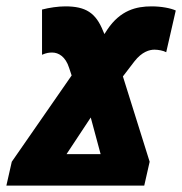

<svg xmlns="http://www.w3.org/2000/svg" viewBox="-61 -583 572 603"><path d="M-41 0H392L409 -75L325 -343L361 -390C385 -421 409 -427 424 -427C436 -427 452 -424 461 -419L491 -550C476 -557 447 -563 415 -563C367 -563 317 -551 276 -490L267 -476L263 -485C240 -543 208 -563 144 -563C122 -563 94 -559 71 -553V-411C85 -417 93 -418 103 -418C123 -418 145 -405 156 -370L164 -346L-24 -75ZM148 -99 224 -214 255 -99Z"/></svg>

Font: Noto Sans UI Condensed Black
Style: Italic
Weight: 900
Width: 3
Italic angle: -192°
Designer: Monotype Design Team
Foundry: Monotype Imaging Inc.
Version: Version 1.901